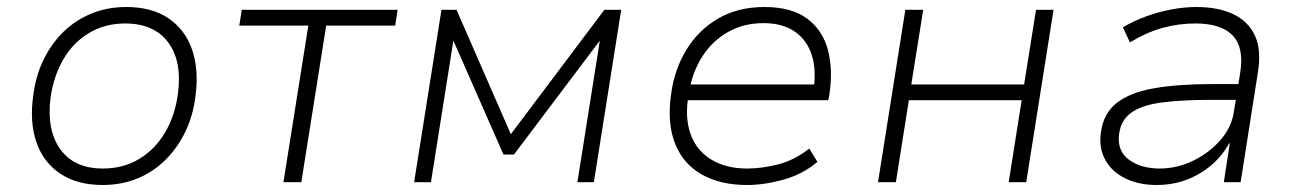

<svg xmlns="http://www.w3.org/2000/svg" viewBox="-20 -520 3703 548"><path d="M273 8Q201 8 152.5 -24Q104 -56 84 -114Q64 -172 75 -248Q82 -304 104.5 -350Q127 -396 161.5 -429.5Q196 -463 241.5 -481.5Q287 -500 340 -500Q413 -500 460.5 -468Q508 -436 528 -379Q548 -322 538 -246Q531 -189 508.5 -143Q486 -97 451.5 -63Q417 -29 372 -10.5Q327 8 273 8ZM274 -39Q332 -39 377.5 -66.5Q423 -94 451.5 -142.5Q480 -191 488 -254Q500 -345 460 -399Q420 -453 337 -453Q280 -453 234.5 -426Q189 -399 161 -351Q133 -303 124 -240Q113 -148 152.5 -93.5Q192 -39 274 -39Z M789 0 860 -447H663L670 -492H1115L1108 -447H911L840 0Z M1162 0 1240 -492H1283L1438 -137L1705 -492H1753L1675 0H1628L1692 -404L1447 -79H1417L1274 -404L1210 0Z M2112 8Q2036 8 1983 -22Q1930 -52 1907 -109.5Q1884 -167 1895 -248Q1904 -320 1938.5 -377Q1973 -434 2029.5 -467Q2086 -500 2162 -500Q2239 -500 2283.5 -467Q2328 -434 2343 -377.5Q2358 -321 2347 -249L2344 -234H1925L1932 -279H2328L2301 -257Q2311 -317 2297.5 -361Q2284 -405 2249 -429.5Q2214 -454 2159 -454Q2103 -454 2058.5 -429Q2014 -404 1986 -361Q1958 -318 1948 -265L1945 -248Q1934 -183 1951.5 -136Q1969 -89 2011 -64Q2053 -39 2112 -39Q2154 -39 2200 -50.5Q2246 -62 2290 -96L2313 -58Q2272 -23 2217 -7.5Q2162 8 2112 8Z M2486 0 2564 -492H2615L2581 -279H2903L2937 -492H2987L2909 0H2859L2896 -234H2574L2537 0Z M3281 8Q3231 8 3192.5 -10.5Q3154 -29 3135 -63Q3116 -97 3122 -141Q3129 -196 3167 -226Q3205 -256 3273.5 -268Q3342 -280 3438 -280H3527L3519 -235H3436Q3349 -235 3292.5 -227Q3236 -219 3207.5 -197.5Q3179 -176 3174 -137Q3168 -89 3202.5 -64Q3237 -39 3290 -39Q3340 -39 3386 -61.5Q3432 -84 3464 -121Q3496 -158 3502 -203L3520 -314Q3531 -385 3498 -419Q3465 -453 3392 -453Q3344 -453 3298.5 -440.5Q3253 -428 3205 -399L3185 -442Q3215 -460 3250.5 -473Q3286 -486 3323 -493Q3360 -500 3395 -500Q3456 -500 3499 -480Q3542 -460 3561.5 -419Q3581 -378 3570 -312L3521 0H3473L3490 -111H3488Q3470 -77 3439 -50Q3408 -23 3368 -7.5Q3328 8 3281 8Z"/></svg>

Font: Nunito Sans 7pt ExtraLight
Style: Italic
Weight: 250
Italic angle: -9°
Designer: Vernon Adams
Foundry: Vernon Adams
Version: Version 3.101;gftools[0.9.27]